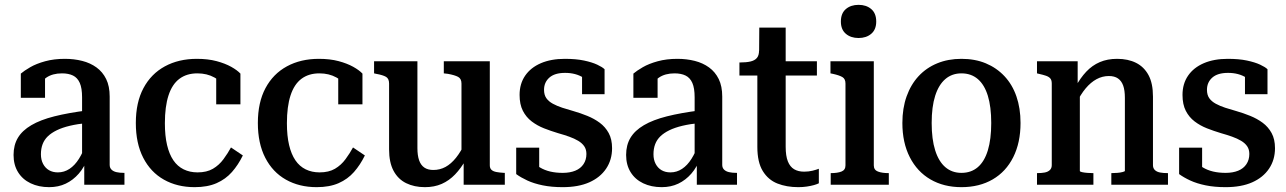

<svg xmlns="http://www.w3.org/2000/svg" viewBox="-20 -763 5311 793"><path d="M341 -307V-255Q300 -251 268.5 -243.5Q237 -236 214.5 -225Q192 -214 177.5 -200Q163 -186 156 -167.5Q149 -149 149 -126Q149 -103 158 -86Q167 -69 182.5 -60Q198 -51 219 -51Q245 -51 267 -65.5Q289 -80 306 -107Q323 -134 336 -171L343 -112Q329 -73 305.5 -46Q282 -19 251.5 -4.5Q221 10 183 10Q140 10 106.5 -6Q73 -22 54.5 -52Q36 -82 36 -123Q36 -164 54 -194Q72 -224 109.5 -246Q147 -268 204.5 -282.5Q262 -297 341 -307ZM328 0V-104L319 -106V-361Q319 -399 309.5 -420.5Q300 -442 281.5 -451Q263 -460 236 -460Q197 -460 171.5 -442.5Q146 -425 131 -399Q126 -410 127.5 -419.5Q129 -429 134 -437Q139 -445 147.5 -450.5Q156 -456 166 -460V-359H66V-459Q80 -471 105 -485.5Q130 -500 166.5 -510Q203 -520 248 -520Q286 -520 319.5 -511.5Q353 -503 378.5 -484.5Q404 -466 418.5 -436.5Q433 -407 433 -364V-82Q433 -70 440.5 -62.5Q448 -55 461 -52Q474 -49 492 -49H494V0Z M796 -51Q834 -51 859.5 -66Q885 -81 903 -105.5Q921 -130 934 -154L983 -121Q964 -82 938 -52.5Q912 -23 874.5 -6.5Q837 10 784 10Q712 10 657 -21Q602 -52 571.5 -111.5Q541 -171 541 -255Q541 -340 572.5 -399Q604 -458 661 -489Q718 -520 793 -520Q839 -520 874.5 -510.5Q910 -501 935 -487Q960 -473 973 -459V-332H873V-456Q884 -455 892.5 -449.5Q901 -444 906 -435Q911 -426 912.5 -415.5Q914 -405 912 -394Q896 -426 865.5 -443Q835 -460 795 -460Q751 -460 721 -437.5Q691 -415 676 -369Q661 -323 661 -254Q661 -202 670 -164Q679 -126 696 -101Q713 -76 738.5 -63.5Q764 -51 796 -51Z M1300 -51Q1338 -51 1363.5 -66Q1389 -81 1407 -105.5Q1425 -130 1438 -154L1487 -121Q1468 -82 1442 -52.5Q1416 -23 1378.5 -6.5Q1341 10 1288 10Q1216 10 1161 -21Q1106 -52 1075.5 -111.5Q1045 -171 1045 -255Q1045 -340 1076.5 -399Q1108 -458 1165 -489Q1222 -520 1297 -520Q1343 -520 1378.5 -510.5Q1414 -501 1439 -487Q1464 -473 1477 -459V-332H1377V-456Q1388 -455 1396.5 -449.5Q1405 -444 1410 -435Q1415 -426 1416.5 -415.5Q1418 -405 1416 -394Q1400 -426 1369.5 -443Q1339 -460 1299 -460Q1255 -460 1225 -437.5Q1195 -415 1180 -369Q1165 -323 1165 -254Q1165 -202 1174 -164Q1183 -126 1200 -101Q1217 -76 1242.5 -63.5Q1268 -51 1300 -51Z M1704 -510V-151Q1704 -121 1711 -101Q1718 -81 1732.5 -71Q1747 -61 1770 -61Q1797 -61 1820 -73.5Q1843 -86 1863.5 -111.5Q1884 -137 1902 -176L1905 -105Q1884 -68 1859.5 -42.5Q1835 -17 1804.5 -3.5Q1774 10 1735 10Q1691 10 1657.5 -6.5Q1624 -23 1605.5 -57.5Q1587 -92 1587 -146V-418Q1587 -438 1574.5 -445.5Q1562 -453 1534 -458L1525 -460V-510ZM2003 -510V-80Q2003 -68 2010 -61.5Q2017 -55 2030.5 -52.5Q2044 -50 2062 -49H2065V0H1895V-107L1886 -115V-418Q1886 -438 1872 -445.5Q1858 -453 1830 -458L1813 -460V-510Z M2402 -127Q2402 -146 2393 -159Q2384 -172 2368 -181.5Q2352 -191 2331 -198.5Q2310 -206 2285 -213Q2255 -222 2227 -233Q2199 -244 2176 -261.5Q2153 -279 2139.5 -305.5Q2126 -332 2126 -371Q2126 -417 2149 -450.5Q2172 -484 2214 -502Q2256 -520 2313 -520Q2359 -520 2392 -513Q2425 -506 2446.5 -496Q2468 -486 2477 -477V-374H2384V-462Q2396 -462 2403.5 -458.5Q2411 -455 2414.5 -448.5Q2418 -442 2418 -434Q2418 -426 2415 -417Q2405 -432 2389.5 -442Q2374 -452 2355 -457Q2336 -462 2314 -462Q2271 -462 2249 -442.5Q2227 -423 2227 -392Q2227 -371 2236.5 -357.5Q2246 -344 2263.5 -334.5Q2281 -325 2302.5 -318Q2324 -311 2349 -304Q2377 -296 2405.5 -284.5Q2434 -273 2457 -256Q2480 -239 2494 -213.5Q2508 -188 2508 -151Q2508 -103 2483.5 -66.5Q2459 -30 2414 -10Q2369 10 2304 10Q2258 10 2221.5 2.5Q2185 -5 2158 -17.5Q2131 -30 2112 -44V-153H2207V-34Q2192 -43 2184 -52Q2176 -61 2172.5 -69.5Q2169 -78 2170.5 -86.5Q2172 -95 2176 -101Q2191 -83 2210 -71.5Q2229 -60 2252.5 -54.5Q2276 -49 2304 -49Q2334 -49 2356 -58Q2378 -67 2390 -85Q2402 -103 2402 -127Z M2871 -307V-255Q2830 -251 2798.5 -243.5Q2767 -236 2744.5 -225Q2722 -214 2707.5 -200Q2693 -186 2686 -167.5Q2679 -149 2679 -126Q2679 -103 2688 -86Q2697 -69 2712.5 -60Q2728 -51 2749 -51Q2775 -51 2797 -65.5Q2819 -80 2836 -107Q2853 -134 2866 -171L2873 -112Q2859 -73 2835.5 -46Q2812 -19 2781.5 -4.5Q2751 10 2713 10Q2670 10 2636.5 -6Q2603 -22 2584.5 -52Q2566 -82 2566 -123Q2566 -164 2584 -194Q2602 -224 2639.5 -246Q2677 -268 2734.5 -282.5Q2792 -297 2871 -307ZM2858 0V-104L2849 -106V-361Q2849 -399 2839.5 -420.5Q2830 -442 2811.5 -451Q2793 -460 2766 -460Q2727 -460 2701.5 -442.5Q2676 -425 2661 -399Q2656 -410 2657.5 -419.5Q2659 -429 2664 -437Q2669 -445 2677.5 -450.5Q2686 -456 2696 -460V-359H2596V-459Q2610 -471 2635 -485.5Q2660 -500 2696.5 -510Q2733 -520 2778 -520Q2816 -520 2849.5 -511.5Q2883 -503 2908.5 -484.5Q2934 -466 2948.5 -436.5Q2963 -407 2963 -364V-82Q2963 -70 2970.5 -62.5Q2978 -55 2991 -52Q3004 -49 3022 -49H3024V0Z M3034 -451V-505H3037Q3062 -505 3079.5 -509Q3097 -513 3106 -523.5Q3115 -534 3115 -554L3187 -510H3354V-451ZM3225 -157Q3225 -119 3234 -96.5Q3243 -74 3260 -64Q3277 -54 3301 -54Q3320 -54 3336 -58Q3352 -62 3362 -66V-6Q3354 -2 3341.5 1.5Q3329 5 3312.5 7.5Q3296 10 3277 10Q3229 10 3191 -5Q3153 -20 3130.5 -56.5Q3108 -93 3108 -156V-494L3115 -501L3116 -649H3225Z M3526 -606Q3494 -606 3473.5 -623.5Q3453 -641 3453 -674Q3453 -708 3473.5 -725.5Q3494 -743 3526 -743Q3558 -743 3578.5 -725.5Q3599 -708 3599 -674Q3599 -641 3578.5 -623.5Q3558 -606 3526 -606ZM3589 -510V-80Q3589 -61 3606 -54.5Q3623 -48 3650 -48H3651V0H3411V-48H3412Q3439 -48 3455.5 -54.5Q3472 -61 3472 -80V-418Q3472 -437 3459.5 -444.5Q3447 -452 3420 -458L3410 -460V-510Z M4195 -255Q4195 -174 4165 -114Q4135 -54 4080 -22Q4025 10 3951 10Q3878 10 3823 -22Q3768 -54 3737.5 -114Q3707 -174 3707 -255Q3707 -316 3724.5 -365Q3742 -414 3774 -448.5Q3806 -483 3851 -501.5Q3896 -520 3951 -520Q4007 -520 4051.5 -501.5Q4096 -483 4128.5 -448.5Q4161 -414 4178 -365Q4195 -316 4195 -255ZM3828 -255Q3828 -188 3842.5 -142Q3857 -96 3884.5 -72.5Q3912 -49 3951 -49Q3991 -49 4018.5 -72.5Q4046 -96 4060 -142Q4074 -188 4074 -255Q4074 -322 4060 -367.5Q4046 -413 4018.5 -436.5Q3991 -460 3951 -460Q3912 -460 3884.5 -436.5Q3857 -413 3842.5 -367.5Q3828 -322 3828 -255Z M4263 0V-48H4264Q4282 -48 4295 -50.5Q4308 -53 4316 -60.5Q4324 -68 4324 -81V-418Q4324 -432 4318 -439Q4312 -446 4300.5 -450Q4289 -454 4271 -458L4263 -460V-510H4431V-403L4440 -394V-57Q4440 -54 4449 -52Q4458 -50 4470.5 -49Q4483 -48 4493 -48H4496V0ZM4804 0H4570V-48H4571Q4582 -48 4594.5 -49Q4607 -50 4616.5 -52.5Q4626 -55 4626 -57V-359Q4626 -390 4619 -409.5Q4612 -429 4597.5 -439Q4583 -449 4560 -449Q4533 -449 4509 -436Q4485 -423 4464 -398Q4443 -373 4424 -334L4422 -404Q4442 -441 4466.5 -467Q4491 -493 4522.5 -506.5Q4554 -520 4594 -520Q4639 -520 4672 -503.5Q4705 -487 4723.5 -453Q4742 -419 4742 -364V-81Q4742 -68 4750 -60.5Q4758 -53 4771.5 -50.5Q4785 -48 4802 -48H4804Z M5140 -127Q5140 -146 5131 -159Q5122 -172 5106 -181.5Q5090 -191 5069 -198.5Q5048 -206 5023 -213Q4993 -222 4965 -233Q4937 -244 4914 -261.5Q4891 -279 4877.5 -305.5Q4864 -332 4864 -371Q4864 -417 4887 -450.5Q4910 -484 4952 -502Q4994 -520 5051 -520Q5097 -520 5130 -513Q5163 -506 5184.5 -496Q5206 -486 5215 -477V-374H5122V-462Q5134 -462 5141.5 -458.5Q5149 -455 5152.5 -448.5Q5156 -442 5156 -434Q5156 -426 5153 -417Q5143 -432 5127.5 -442Q5112 -452 5093 -457Q5074 -462 5052 -462Q5009 -462 4987 -442.5Q4965 -423 4965 -392Q4965 -371 4974.5 -357.5Q4984 -344 5001.5 -334.5Q5019 -325 5040.5 -318Q5062 -311 5087 -304Q5115 -296 5143.5 -284.5Q5172 -273 5195 -256Q5218 -239 5232 -213.5Q5246 -188 5246 -151Q5246 -103 5221.5 -66.5Q5197 -30 5152 -10Q5107 10 5042 10Q4996 10 4959.5 2.5Q4923 -5 4896 -17.5Q4869 -30 4850 -44V-153H4945V-34Q4930 -43 4922 -52Q4914 -61 4910.5 -69.5Q4907 -78 4908.5 -86.5Q4910 -95 4914 -101Q4929 -83 4948 -71.5Q4967 -60 4990.5 -54.5Q5014 -49 5042 -49Q5072 -49 5094 -58Q5116 -67 5128 -85Q5140 -103 5140 -127Z"/></svg>

Font: Roboto Serif 28pt Condensed Medium
Style: Regular
Weight: 500
Width: 3
Designer: Greg Gazdowicz
Foundry: Commercial Type
Version: Version 1.008